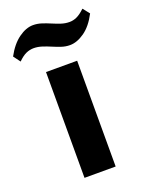

<svg xmlns="http://www.w3.org/2000/svg" viewBox="-209 -847 708 921"><g transform="rotate(-20 145.0 -386.5)"><path d="M-64 -664Q-35 -718 3 -745.5Q41 -773 77 -773Q99 -773 120.5 -766Q142 -759 163 -750Q184 -741 205 -734Q226 -727 248 -727Q267 -727 285.5 -735.5Q304 -744 327 -766L354 -732Q325 -676 286.5 -649Q248 -622 212 -622Q190 -622 169 -629Q148 -636 127 -645Q106 -654 84.5 -661Q63 -668 42 -668Q22 -668 3 -659.5Q-16 -651 -38 -629ZM59 -540H218V0H59Z"/></g></svg>

Font: Encode Sans Narrow
Style: Bold
Weight: 700
Designer: Pablo Impallari, Andres Torresi
Foundry: Pablo Impallari, Andres Torresi
Version: Version 1.000; ttfautohint (v1.00) -l 8 -r 50 -G 200 -x 14 -